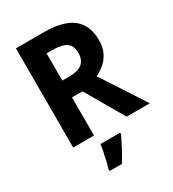

<svg xmlns="http://www.w3.org/2000/svg" viewBox="-235 -885 1145 1269"><g transform="rotate(-30 337.5 -251.0)"><path d="M90 0V-757H302Q451 -757 522 -700.5Q593 -644 593 -530Q593 -475 573.5 -436Q554 -397 523.5 -371.5Q493 -346 460 -330L675 0H498L329 -291H249V0ZM249 -419H294Q370 -419 401.5 -446Q433 -473 433 -526Q433 -580 399 -603.5Q365 -627 290 -627H249ZM221 255V240Q228 218 235.5 185Q243 152 249.5 120Q256 88 258 70H408V82Q389 122 368 162Q347 202 315 255Z"/></g></svg>

Font: Menbere
Style: Regular
Weight: 400
Designer: Aleme Tadesse
Foundry: Sorkin Type Co
Version: Version 1.000